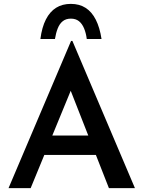

<svg xmlns="http://www.w3.org/2000/svg" viewBox="-20 -969 739 989"><path d="M24 0 346 -758H353L675 0H541L315 -576L398 -632L138 0ZM226 -271H475L515 -171H191ZM345 -949Q389 -949 421 -928.5Q453 -908 473.5 -867.5Q494 -827 503 -768H427Q423 -799 413 -823Q403 -847 386.5 -860Q370 -873 345 -873Q320 -873 303.5 -860Q287 -847 277.5 -823Q268 -799 263 -768H188Q196 -829 216.5 -869Q237 -909 269 -929Q301 -949 345 -949Z"/></svg>

Font: Josefin Sans Thin SemiBold
Style: Regular
Weight: 600
Version: Version 2.000